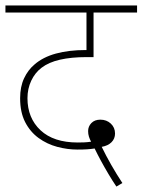

<svg xmlns="http://www.w3.org/2000/svg" viewBox="-20 -642 524 706"><path d="M408 44Q395 25 379.5 -1Q364 -27 350.5 -52Q337 -77 328 -96Q315 -94 300.5 -93Q286 -92 265 -92Q228 -92 190.5 -102Q153 -112 122 -134.5Q91 -157 72.5 -193Q54 -229 54 -281Q54 -323 68.5 -354Q83 -385 107 -405Q138 -432 185.5 -445Q233 -458 295 -458H298V-596H0V-622H484V-596H324V-432H298Q242 -432 200.5 -422.5Q159 -413 133 -393Q109 -375 95 -345.5Q81 -316 81 -281Q81 -208 129 -163Q177 -118 266 -118Q277 -118 289.5 -118.5Q302 -119 315 -121Q310 -130 307 -139.5Q304 -149 304 -160Q304 -177 316 -189.5Q328 -202 349 -202Q372 -202 387.5 -187.5Q403 -173 403 -151Q403 -132 390 -119Q377 -106 354 -102Q386 -36 430 31Z"/></svg>

Font: Noto Sans Thin
Style: Italic
Weight: 100
Italic angle: -12°
Designer: Monotype Design Team
Foundry: Monotype Imaging Inc.
Version: Version 2.013; ttfautohint (v1.8.4.7-5d5b)